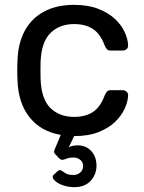

<svg xmlns="http://www.w3.org/2000/svg" viewBox="-20 -550 592 790"><path d="M282 220Q254 219 232.5 210Q211 201 201.5 189Q192 177 201 169L216 155Q225 147 232 151.5Q239 156 250 163Q261 170 282 170Q298 170 310 160Q322 150 322 133Q322 117 310 107.5Q298 98 282 98Q267 98 256.5 102Q246 106 238.5 107.5Q231 109 223 101L206 83Q201 77 203.5 69Q206 61 210 53L230 5Q148 -9 101.5 -67.5Q55 -126 52 -220Q51 -235 51 -260Q51 -285 52 -300Q54 -372 82 -423.5Q110 -475 161.5 -502.5Q213 -530 284 -530Q342 -530 383.5 -514Q425 -498 452 -473Q479 -448 492.5 -419Q506 -390 507 -364Q508 -354 501 -348Q494 -342 484 -342H436Q426 -342 421 -346.5Q416 -351 411 -362Q393 -411 362 -431Q331 -451 285 -451Q225 -451 187.5 -414Q150 -377 147 -295Q146 -259 147 -225Q150 -142 187.5 -105.5Q225 -69 285 -69Q331 -69 362 -89Q393 -109 411 -158Q416 -169 421 -174Q426 -179 436 -179H484Q494 -179 501 -172.5Q508 -166 507 -156Q506 -131 492.5 -102Q479 -73 453 -48Q427 -23 385.5 -6.5Q344 10 285 10L263 56Q269 52 279.5 50Q290 48 300 48Q334 48 355.5 71.5Q377 95 377 132Q377 168 352.5 194.5Q328 221 282 220Z"/></svg>

Font: RubikRegular
Style: Regular
Weight: 400
Designer: Hubert and Fischer
Foundry: Hubert and Fischer
Version: Version 2.300;gftools[0.9.30]